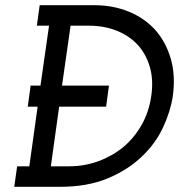

<svg xmlns="http://www.w3.org/2000/svg" viewBox="-20 -720 690 740"><path d="M98 -390 87 -309H125L93 -79H46L35 0H211Q317 0 395 -32.5Q473 -65 526 -116Q579 -166 608 -228Q637 -290 646 -349Q657 -430 638 -494.5Q619 -559 578 -605Q536 -651 475.5 -675.5Q415 -700 343 -700H133L122 -621H169L136 -390ZM252 -621H322Q381 -621 429 -602Q477 -583 510 -548Q543 -512 557.5 -462Q572 -412 563 -350Q554 -288 525.5 -238Q497 -188 455 -153Q412 -118 358.5 -98.5Q305 -79 246 -79H176L208 -309H389L400 -390H219Z"/></svg>

Font: Josefin Slab Thin
Style: Italic
Weight: 100
Italic angle: -12°
Designer: Santiago Orozco
Foundry: Typemade
Version: Version 2.000